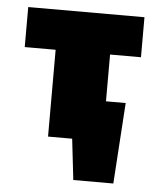

<svg xmlns="http://www.w3.org/2000/svg" viewBox="-46 -471 534 650"><g transform="rotate(5 221.5 -146.0)"><path d="M314 -295V-136H381L363 139H227L211 0H129V-295H24V-431H419V-295Z"/></g></svg>

Font: Ysabeau Heavy
Style: Regular
Weight: 800
Designer: Christian Thalmann (Catharsis Fonts)
Version: Version 0.003